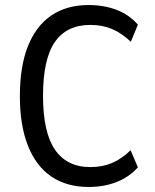

<svg xmlns="http://www.w3.org/2000/svg" viewBox="-20 -734 614 763"><path d="M332 9Q245 9 184 -32.5Q123 -74 91 -155Q59 -236 59 -352Q59 -470 91 -550.5Q123 -631 184 -672.5Q245 -714 332 -714Q393 -714 443 -695Q493 -676 528 -636L500 -568Q463 -603 424.5 -619Q386 -635 339 -635Q245 -635 198 -567Q151 -499 151 -353Q151 -208 198.5 -139Q246 -70 339 -70Q386 -70 424.5 -86Q463 -102 499 -137L528 -69Q493 -30 443 -10.5Q393 9 332 9Z"/></svg>

Font: Nunito Sans 10pt Condensed Medium
Style: Regular
Weight: 500
Width: 3
Designer: Vernon Adams
Foundry: Vernon Adams
Version: Version 3.101;gftools[0.9.27]